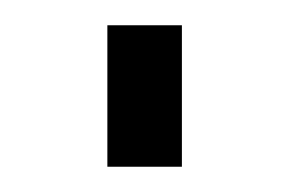

<svg xmlns="http://www.w3.org/2000/svg" viewBox="-20 -378 229 152"><path d="M65 -246V-358H124V-246Z"/></svg>

Font: Oxford Sans
Style: Regular
Weight: 400
Designer: Matt McInerney, Pablo Impallari, Rodrigo Fuenzalida
Foundry: Matt McInerney, Pablo Impallari, Rodrigo Fuenzalida
Version: Version 3.000g; ttfautohint (v1.5) -l 8 -r 28 -G 28 -x 14 -D